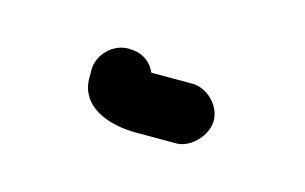

<svg xmlns="http://www.w3.org/2000/svg" viewBox="-30 -128 281 177"><g transform="rotate(15 110.5 -39.5)"><path d="M50 -48V-41C50 -13 78 -3 105 -3H143C157 -3 171 -18 171 -32C171 -47 157 -60 143 -60H104C99 -71 90 -76 78 -76C63 -76 50 -63 50 -48Z"/></g></svg>

Font: Electronic
Style: Regular
Weight: 400
Version: Version 1.011